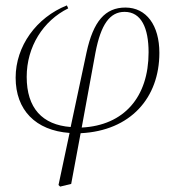

<svg xmlns="http://www.w3.org/2000/svg" viewBox="-20 -482 650 712"><path d="M334 -287C354 -391 387 -438 442 -438C504 -438 531 -378 531 -288C531 -122 440 -17 283 -9ZM203 210 244 200 279 12C464 3 571 -119 571 -286C571 -388 523 -454 445 -454C370 -454 326 -403 301 -288L242 -11C137 -19 79 -81 79 -197C79 -309 140 -405 233 -451L228 -462C115 -417 38 -311 38 -194C38 -74 112 2 238 11L197 204Z"/></svg>

Font: Source Serif 4 Display Light
Style: Italic
Weight: 300
Italic angle: -12°
Designer: Frank Grießhammer
Foundry: Adobe Systems Incorporated
Version: Version 4.004;hotconv 1.0.117;makeotfexe 2.5.65602